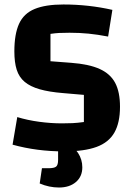

<svg xmlns="http://www.w3.org/2000/svg" viewBox="-20 -660 588 856"><path d="M57 -138Q103 -124 155 -117Q207 -110 256 -110Q282 -110 303.5 -111Q325 -112 354 -116V-237L261 -245Q199 -250 157 -262Q115 -274 90 -295Q65 -316 54.5 -349Q44 -382 44 -431Q44 -508 65 -554Q86 -600 134.5 -620Q183 -640 263 -640Q375 -640 481 -616L462 -497Q415 -506 375 -510Q335 -514 290 -514Q260 -514 243 -513Q226 -512 205 -509V-387L297 -380Q377 -374 424.5 -352.5Q472 -331 493.5 -290.5Q515 -250 515 -184Q515 -113 490 -69Q465 -25 410.5 -5Q356 15 267 15Q205 15 147.5 7.5Q90 0 36 -15ZM243 176Q199 176 157 158L167 90H196Q221 90 230 83Q239 76 239 53V-21H278Q309 -7 328 22Q347 51 347 86Q347 127 318.5 151.5Q290 176 243 176Z"/></svg>

Font: Changa SemiBold
Style: Regular
Weight: 600
Designer: Eduardo Rodriguez Tunni
Foundry: Eduardo Rodriguez Tunni
Version: Version 3.002; ttfautohint (v1.8.2)